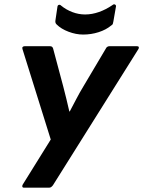

<svg xmlns="http://www.w3.org/2000/svg" viewBox="-20 -869 663 889"><path d="M90 0Q85 0 83.5 -4Q82 -8 85 -14L215 -223L84 -642Q82 -648 85 -651.5Q88 -655 94 -655H212Q223 -655 226 -644L273 -468Q281 -439 287.5 -410.5Q294 -382 301 -353H303Q318 -381 333 -410Q348 -439 365 -467L470 -644Q472 -649 476.5 -652Q481 -655 486 -655H615Q621 -655 622.5 -651Q624 -647 621 -642L225 -11Q221 -6 217 -3Q213 0 207 0ZM365 -709Q332 -709 297.5 -722Q263 -735 242 -756Q234 -763 237 -777L246 -838Q247 -845 252.5 -846.5Q258 -848 263 -843Q286 -824 315 -813Q344 -802 374 -802Q406 -802 438.5 -813.5Q471 -825 500 -845Q507 -851 512.5 -848Q518 -845 517 -839L505 -770Q504 -764 502.5 -759Q501 -754 495 -751Q471 -731 436.5 -720Q402 -709 365 -709Z"/></svg>

Font: Sofia Sans Semi Condensed ExtraBold
Style: Italic
Weight: 800
Italic angle: -9°
Version: Version 4.100